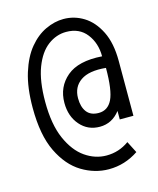

<svg xmlns="http://www.w3.org/2000/svg" viewBox="-100 -705 650 788"><g transform="rotate(-15 225.0 -311.0)"><path d="M266 11Q206 11 151.5 -22Q97 -55 62.5 -126Q28 -197 28 -313Q28 -399 47 -460Q66 -521 97.5 -559Q129 -597 167.5 -615Q206 -633 244 -633Q290 -633 329.5 -608.5Q369 -584 394 -534Q419 -484 419 -408V-175H361V-211Q327 -167 275 -167Q224 -167 191.5 -204.5Q159 -242 159 -299Q159 -367 208.5 -409Q258 -451 358 -444Q358 -500 327.5 -539.5Q297 -579 241 -579Q199 -579 163 -552Q127 -525 105.5 -468.5Q84 -412 84 -324Q84 -228 111 -166.5Q138 -105 180.5 -75.5Q223 -46 271 -46Q324 -46 367 -77L392 -28Q334 11 266 11ZM285 -223Q324 -223 342.5 -261Q361 -299 361 -394Q290 -401 254 -376Q218 -351 218 -303Q218 -266 234.5 -244.5Q251 -223 285 -223Z"/></g></svg>

Font: Inconsolata SemiCondensed
Style: Regular
Weight: 400
Width: 4
Monospace: yes
Designer: Raph Levien, Cyreal, Brenton Simpson
Foundry: Raph Levien, Cyreal, Google
Version: Version 3.000; ttfautohint (v1.8.2.53-6de2)